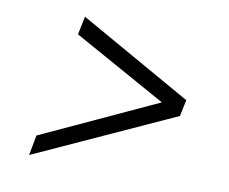

<svg xmlns="http://www.w3.org/2000/svg" viewBox="-58 -590 716 600"><g transform="rotate(10 300.0 -290.0)"><path d="M69 -62 81 -126 449 -296 154 -460 166 -518 523 -316 512 -264Z"/></g></svg>

Font: Radio Canada Light
Style: Italic
Weight: 300
Italic angle: -12°
Designer: Charles Daoud, Etienne Aubert Bonn, Alexandre Saumier Demers, Jacques Le Bailly
Foundry: Radio-Canada
Version: Version 2.104; ttfautohint (v1.8.4.7-5d5b);gftools[0.9.28.de